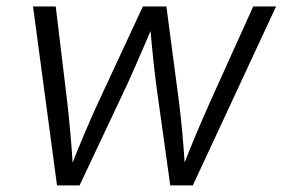

<svg xmlns="http://www.w3.org/2000/svg" viewBox="-20 -562 857 582"><path d="M152.8 0 80.1 -542.5H148.9L184.1 -250.5Q189 -206.5 193.6 -155.5Q198.2 -104.5 201.7 -43H189.9Q212.9 -102.5 234.6 -153.6Q256.3 -204.6 277.3 -250.5L413.1 -542.5H484.4L522.9 -250.5Q528.3 -207 533 -155.8Q537.6 -104.5 541.5 -43H529.3Q552.2 -102.5 573.7 -153.6Q595.2 -204.6 615.7 -250.5L747.6 -542.5H816.9L564.5 0H496.1L453.6 -304.2Q449.7 -334 446.3 -365.5Q442.9 -397 439.7 -430.9Q436.5 -464.8 433.6 -499.5H449.7Q435.1 -464.8 420.7 -431.4Q406.2 -397.9 392.3 -366Q378.4 -334 364.7 -304.2L221.2 0Z"/></svg>

Font: Inter 16pt Light
Style: Italic
Weight: 300
Italic angle: -9.3988°
Version: Version 4.001;git-66647c0bb